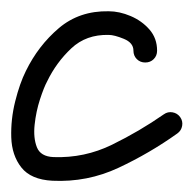

<svg xmlns="http://www.w3.org/2000/svg" viewBox="-25 -297 344 341"><path d="M254 -207Q254 -198 248 -192Q242 -186 233 -186Q224 -186 218 -192Q212 -198 212 -207Q212 -221 195 -228Q178 -235 168 -235Q128 -236 101.5 -211Q75 -186 59 -153Q53 -142 46 -120.5Q39 -99 36.5 -75.5Q34 -52 40.5 -35.5Q47 -19 70 -18Q125 -16 174 -40Q223 -64 266 -94Q273 -99 281.5 -97.5Q290 -96 295 -89Q300 -82 298.5 -73.5Q297 -65 290 -60Q241 -25 185.5 1Q130 27 68 24Q30 22 13 0.5Q-4 -21 -5 -53Q-6 -85 2 -117Q10 -149 21 -171Q43 -216 79.5 -247Q116 -278 168 -277Q187 -277 207 -268.5Q227 -260 240.5 -244.5Q254 -229 254 -207Q254 -207 254 -207Q254 -207 254 -207Z"/></svg>

Font: FRB American Cursive Medium
Style: Italic
Weight: 500
Italic angle: -25°
Version: Version 2.0;Modular Font Editor K font №1